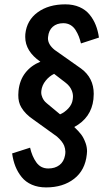

<svg xmlns="http://www.w3.org/2000/svg" viewBox="-20 -837 466 866"><path d="M188 8.3Q151.9 8.3 123.8 -3.9Q95.7 -16.1 77.9 -38.1Q60.1 -60.1 49.6 -86.4Q39.1 -112.8 34.7 -145L115.7 -170.9Q124.5 -131.8 144 -104.5Q163.6 -77.1 197.8 -77.1Q228 -77.1 248 -92.3Q268.1 -107.4 273.4 -136.7Q274.9 -145 274.9 -152.8Q274.4 -167 269.5 -179.7Q261.7 -199.2 236.8 -221.2L130.9 -297.4Q93.8 -322.3 76.2 -352.5Q62 -376 62.5 -408.7Q62.5 -417.5 63.5 -427.2Q68.4 -475.6 94.5 -508.8Q120.6 -542 162.1 -558.6Q93.8 -606 93.8 -670.4Q93.8 -676.8 94.2 -683.1Q100.6 -745.6 149.9 -781.5Q199.2 -817.4 274.4 -817.4Q310.5 -817.4 338.4 -805.2Q366.2 -793 383.8 -771.5Q401.4 -750 411.6 -724.4Q421.9 -698.7 426.3 -667.5L345.2 -641.1Q340.8 -658.7 335.7 -672.1Q330.6 -685.5 321.3 -700.7Q312 -715.8 297.9 -724.1Q283.7 -732.4 265.6 -732.4Q236.3 -732.4 218 -716.3Q199.7 -700.2 196.8 -670.4Q196.3 -667 196.3 -664.1Q196.3 -636.2 226.6 -611.8L345.7 -527.8Q402.8 -485.8 402.8 -413.6Q402.8 -401.9 401.4 -389.2Q391.6 -305.2 314.9 -264.2Q334 -246.1 345.7 -231Q357.4 -215.8 366.2 -191.4Q372.6 -173.3 372.6 -154.3Q372.6 -147.9 371.6 -141.1Q364.3 -69.3 314.2 -30.5Q264.2 8.3 188 8.3ZM251 -321.3Q271.5 -330.1 288.3 -348.1Q305.2 -366.2 308.1 -389.2Q309.1 -394.5 309.1 -399.9Q309.6 -414.1 303.7 -428.7Q295.9 -448.2 277.3 -462.9L224.1 -503.9Q202.6 -493.7 186 -473.1Q169.4 -452.6 166.5 -427.7Q166 -424.3 166 -420.4Q166 -408.2 171.4 -396.5Q178.2 -381.3 189.9 -372.1Z"/></svg>

Font: Oswald
Style: Regular
Weight: 400
Designer: Vernon Adams
Foundry: Vernon Adams
Version: 3.0; ttfautohint (v0.94.23-7a4d-dirty) -l 8 -r 50 -G 200 -x 